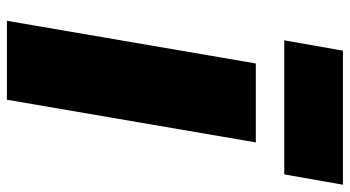

<svg xmlns="http://www.w3.org/2000/svg" viewBox="-242 -742 985 540"><g transform="rotate(90 250.0 -472.5)"><path d="M94 -780H471L500 -945H123ZM159 -700 39 0H261L381 -700Z"/></g></svg>

Font: Jost* Black
Style: Italic
Weight: 900
Italic angle: -10°
Version: Version 3.7